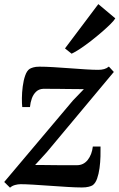

<svg xmlns="http://www.w3.org/2000/svg" viewBox="-28 -878 566 910"><path d="M369.5 -455.5Q356 -455.5 335.2 -455.8Q314.5 -456 291 -456.2Q267.5 -456.5 244.5 -456.8Q221.5 -457 203.2 -457Q185 -457 176 -457Q156.5 -456 143.2 -443.5Q130 -431 123 -411.8Q116 -392.5 114 -370.5H77.5Q75.5 -387 75.8 -413.5Q76 -440 79.8 -468.8Q83.5 -497.5 91.5 -520.2Q99.5 -543 112.5 -551.5Q118 -555 129.5 -558.5Q141 -562 159 -562Q186.5 -562 224.2 -559.8Q262 -557.5 302.5 -554.5Q343 -551.5 379 -549.2Q415 -547 437.5 -547Q453 -547 465.5 -550.5Q478 -554 488 -562.5L511.5 -537L194 -157L138.5 -96Q159 -96 185 -95.8Q211 -95.5 239 -95.2Q267 -95 292.5 -95Q318 -95 336.5 -95Q368 -95 387.8 -120Q407.5 -145 412 -183.5H448.5Q449 -164 448.2 -136.8Q447.5 -109.5 443.8 -81.5Q440 -53.5 432.2 -31.5Q424.5 -9.5 411 0Q405 4 392.2 7.2Q379.5 10.5 360 10.5Q332 10.5 291.8 8Q251.5 5.5 208.8 2.5Q166 -0.5 128.8 -2.8Q91.5 -5 69.5 -5Q57 -5 43.2 -1.2Q29.5 2.5 19.5 11.5L-8 -15.5L317.5 -401.5ZM280 -648.5 438 -858.5 518.5 -791Q512.5 -780.5 495 -763.2Q477.5 -746 453.5 -725.2Q429.5 -704.5 403.5 -684.2Q377.5 -664 353.2 -647.8Q329 -631.5 311.5 -623.5Z"/></svg>

Font: Merriweather 28pt SemiBold
Style: Italic
Weight: 600
Italic angle: -7.8°
Version: Version 2.101